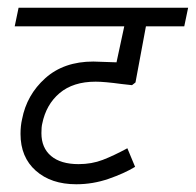

<svg xmlns="http://www.w3.org/2000/svg" viewBox="-20 -476 506 496"><path d="M89 -156Q87 -148 87 -132Q87 -94 112 -73Q137 -52 183 -52Q217 -52 245.5 -63Q274 -74 309 -93L329 -45Q301 -28 260.5 -14Q220 0 177 0Q112 0 72.5 -35Q33 -70 33 -130Q33 -151 37 -168Q49 -231 97 -274Q145 -317 221 -317Q231 -317 281 -315L301 -408H18L28 -456H466L456 -408H357L330 -263L321 -256L294 -259Q250 -265 227 -265Q169 -265 134 -235.5Q99 -206 89 -156Z"/></svg>

Font: Cambay Devanagari
Style: Italic
Weight: 400
Italic angle: -11°
Designer: Pooja Saxena
Foundry: Pooja Saxena
Version: Version 1.018;PS 001.018;hotconv 1.0.70;makeotf.lib2.5.58329